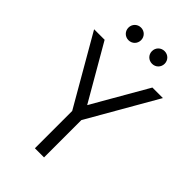

<svg xmlns="http://www.w3.org/2000/svg" viewBox="-271 -1007 1097 1097"><g transform="rotate(45 278.0 -458.0)"><path d="M373.5 -814.5C402.5 -814.5 424.5 -837 424.5 -865.5C424.5 -894 402.5 -916.5 373.5 -916.5C344 -916.5 322 -894 322 -865.5C322 -837 344 -814.5 373.5 -814.5ZM183 -814.5C212 -814.5 234 -837 234 -865.5C234 -894 212 -916.5 183 -916.5C154 -916.5 132 -894 132 -865.5C132 -837 154 -814.5 183 -814.5ZM241.5 0H315.5V-301.5L556 -720H471L278.5 -385.5L85 -720H0L241.5 -301.5Z"/></g></svg>

Font: Hauora
Style: Regular
Weight: 400
Designer: Mikhail Sharanda
Foundry: WCYS & Co.
Version: Version 1.010